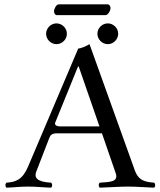

<svg xmlns="http://www.w3.org/2000/svg" viewBox="-20 -862 739 887"><path d="M193 -706C193 -680 215 -658 241 -658C267 -658 289 -680 289 -706C289 -732 267 -754 241 -754C215 -754 193 -732 193 -706ZM430 -706C430 -680 452 -658 478 -658C504 -658 526 -680 526 -706C526 -732 504 -754 478 -754C452 -754 430 -732 430 -706ZM260.5 -278C238.5 -278 231.1 -286.1 235.3 -296.3L340.5 -555H343.5L439.5 -278ZM147.5 -69 207.5 -224C212.5 -237 218.5 -246 242.5 -246H451L514.5 -62C528.6 -21 488.1 -21.4 440.5 -18C434.5 -12 434.5 -1 440.5 5C477.5 4 532.5 0 571.5 0C612.5 0 655.5 4 692.5 5C698.5 -1 698.5 -12 692.5 -18C653.7 -21.5 620.5 -25 602.5 -76L393.5 -658C378.5 -649 354.5 -638 341.5 -638L109.5 -92C83.7 -31.3 53 -21 9.5 -18C3.5 -12 3.5 -1 9.5 5C46.5 4 69.5 0 108.5 0C149.5 0 179.5 4 216.5 5C222.5 -1 222.5 -12 216.5 -18C178.9 -20.6 131.3 -27.3 147.5 -69ZM466.6 -792C479.6 -792 490.6 -813 490.6 -825C490.6 -831 486.6 -842 476.6 -842H251.6C240.6 -842 229.6 -822 229.6 -810C229.6 -803 233.6 -792 242.6 -792Z"/></svg>

Font: Libertinus Serif Display
Style: Regular
Weight: 400
Designer: Philipp H. Poll
Foundry: Khaled Hosny
Version: Version 6.1